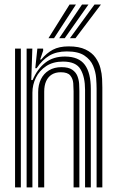

<svg xmlns="http://www.w3.org/2000/svg" viewBox="-20 -810 505 830"><path d="M397.6 0V-426.7Q397.6 -445.6 395.6 -472.6Q393.6 -499.6 382.4 -526Q371.2 -552.3 344.7 -570Q318.1 -587.7 269 -587.7Q223.7 -587.7 193 -569.3Q162.3 -550.9 138.4 -515.1H132.5L141.5 -600H166.3L166.7 -591.2L153.6 -552.7H158.2Q181.5 -580.8 208.5 -595.1Q235.5 -609.5 276.9 -609.5Q321.8 -609.5 349.7 -596Q377.6 -582.6 392.7 -561.2Q407.9 -539.8 414.1 -515.5Q420.4 -491.2 421.4 -468.8Q422.4 -446.5 422.4 -431.6V0ZM45.1 0V-600H70.1V0ZM145 0V-411.4Q145 -443.5 157.1 -467.9Q169.1 -492.2 191.8 -506Q214.4 -519.7 246.2 -519.7Q276.1 -519.7 292 -508.8Q308 -497.9 314.5 -481.5Q321 -465 322.1 -447.6Q323.1 -430.2 323.1 -417.1V0H298.1V-415.6Q298.1 -431 296.7 -450.2Q295.2 -469.5 283.8 -483.6Q272.4 -497.7 242.6 -497.7Q220 -497.7 204 -487.8Q188 -477.9 179.5 -459.2Q171.1 -440.6 171.1 -414V0ZM95.1 0V-600H119.8L115.2 -463.9H121Q141.8 -512.8 176.3 -539.4Q210.8 -566 261.6 -565.6Q320.6 -565.1 346.6 -530Q372.6 -494.9 372.6 -425.1V0H347.7V-421.9Q347.7 -476.7 328.3 -510.2Q308.9 -543.8 252.4 -543.8Q209.7 -543.8 180.1 -524.5Q150.5 -505.2 135.3 -474.4Q120.1 -443.7 120.1 -409.2V0ZM189.6 -645 280.6 -790.3H308.3L213.6 -645ZM282.4 -645 388.4 -790.3H416.2L306.4 -645ZM236.1 -645 334.5 -790.3H362.3L259.9 -645Z"/></svg>

Font: Big Shoulders Inline Display SC Thin
Style: Regular
Weight: 100
Designer: Patric King
Foundry: XO Type Co
Version: Version 2.002